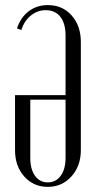

<svg xmlns="http://www.w3.org/2000/svg" viewBox="-20 -727 377 755"><path d="M39.1 -353H237.8V-586.9Q237.8 -634.8 217.3 -660.9Q196.8 -687 160.2 -687Q127.4 -687 101.3 -666Q75.2 -645 64 -608.9L46.9 -615.2Q60.5 -658.2 92.8 -682.6Q125 -707 168 -707Q225.6 -707 261.7 -666.3Q297.9 -625.5 297.9 -562V-136.2Q297.9 -74.7 261 -33.4Q224.1 7.8 168 7.8Q111.8 7.8 75.4 -33Q39.1 -73.7 39.1 -136.2ZM237.8 -106V-335H99.1V-106Q99.1 -61.5 117.7 -35.6Q136.2 -9.8 168 -9.8Q199.7 -9.8 218.8 -35.9Q237.8 -62 237.8 -106Z"/></svg>

Font: Moniqa Narrow Heading
Style: Regular
Weight: 400
Width: 4
Designer: Rajesh Rajput
Foundry: Rajesh Rajput
Version: Version 1.000